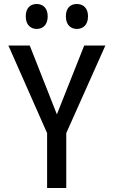

<svg xmlns="http://www.w3.org/2000/svg" viewBox="-20 -942 570 962"><path d="M365 -797C397 -797 421 -818 421 -860C421 -902 397 -922 365 -922C334 -922 310 -903 310 -860C310 -818 334 -797 365 -797ZM164 -797C195 -797 219 -818 219 -860C219 -902 195 -922 164 -922C133 -922 109 -903 109 -860C109 -818 133 -797 164 -797ZM216 0H312V-275L508 -714H402L265 -369L129 -714H22L216 -275Z"/></svg>

Font: Noto Sans Mono Condensed Medium
Style: Regular
Weight: 500
Width: 3
Designer: Monotype Design Team
Foundry: Monotype Imaging Inc.
Version: Version 2.014